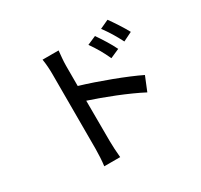

<svg xmlns="http://www.w3.org/2000/svg" viewBox="-168 -1004 1337 1275"><g transform="rotate(-30 500.0 -366.0)"><path d="M667 -730 600 -701C634 -653 662 -605 688 -548L758 -579C736 -626 694 -691 667 -730ZM793 -782 726 -751C761 -704 789 -658 818 -601L887 -635C863 -680 820 -745 793 -782ZM296 -78C296 -40 293 15 288 50H410C406 14 403 -47 403 -78C403 -111 403 -249 402 -387C512 -351 675 -288 781 -232L825 -340C726 -389 534 -461 402 -500C402 -563 402 -619 402 -656C402 -692 407 -735 410 -768H287C293 -735 296 -688 296 -656Z"/></g></svg>

Font: Noto Sans HK Medium
Style: Regular
Weight: 500
Designer: Ryoko NISHIZUKA 西塚涼子 (kana, bopomofo & ideographs); Paul D. Hunt (Latin, Greek & Cyrillic); Sandoll Communications 산돌커뮤니
Foundry: Adobe
Version: Version 2.002;hotconv 1.0.116;makeotfexe 2.5.65601